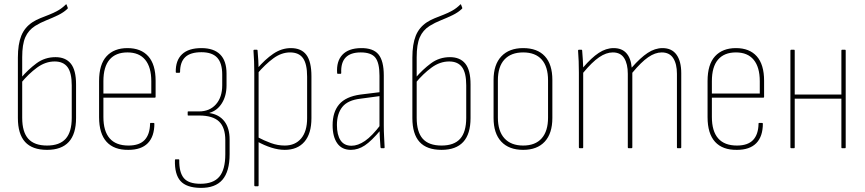

<svg xmlns="http://www.w3.org/2000/svg" viewBox="-20 -721 4206 934"><path d="M209 8Q137 8 102 -30.5Q67 -69 67 -147V-441Q67 -506 83.5 -547Q100 -588 138 -613Q155 -624 176 -632.5Q197 -641 219 -649.5Q241 -658 261.5 -669.5Q282 -681 300 -699Q302 -701 302.5 -700.5Q303 -700 304 -698L309 -685Q310 -684 310 -682Q310 -680 308 -678Q289 -660 262 -647Q235 -634 206 -622.5Q177 -611 151 -595Q118 -574 103 -539.5Q88 -505 88 -443V-148Q88 -79 117.5 -46Q147 -13 209 -13Q270 -13 299.5 -46Q329 -79 329 -148V-306Q329 -367 308.5 -394.5Q288 -422 246 -422Q201 -422 160 -392Q119 -362 82 -317V-342Q117 -383 157.5 -413Q198 -443 250 -443Q299 -443 324.5 -411.5Q350 -380 350 -310V-147Q350 -69 314.5 -30.5Q279 8 209 8Z M605 8Q535 9 498.5 -31Q462 -71 462 -151V-327Q462 -408 498.5 -447.5Q535 -487 600 -487Q666 -487 701.5 -447Q737 -407 737 -328V-250Q737 -246 734 -246H483V-152Q483 -83 513.5 -48Q544 -13 605 -13Q658 -13 683.5 -40Q709 -67 710 -119Q710 -123 712 -123H727Q730 -123 731 -120Q731 -57 699 -24.5Q667 8 605 8ZM483 -266H716V-326Q716 -394 686.5 -430Q657 -466 600 -466Q543 -466 513 -431Q483 -396 483 -326Z M955 193Q887 192 858 159.5Q829 127 831 58Q831 54 834 54H849Q852 54 852 57Q851 117 874 145Q897 173 955 173Q1018 173 1047 138.5Q1076 104 1076 29V-39Q1076 -101 1045.5 -130Q1015 -159 949 -159H896Q894 -159 893.5 -160Q893 -161 893 -162V-176Q893 -178 893.5 -178.5Q894 -179 896 -179H948Q1000 -179 1030.5 -213.5Q1061 -248 1061 -306V-358Q1061 -414 1036.5 -440.5Q1012 -467 960 -467Q906 -467 881 -443Q856 -419 856 -371Q856 -369 855 -368Q854 -367 853 -367H838Q835 -367 835 -371Q834 -427 865.5 -457Q897 -487 960 -487Q1020 -487 1051 -456Q1082 -425 1082 -363V-306Q1082 -255 1059.5 -219Q1037 -183 999 -172V-171Q1046 -164 1071.5 -131Q1097 -98 1097 -42V29Q1097 113 1062 153.5Q1027 194 955 193Z M1365 8Q1334 8 1299.5 -3Q1265 -14 1231 -33V-55Q1265 -37 1298 -25Q1331 -13 1365 -13Q1416 -13 1445 -47.5Q1474 -82 1474 -146V-348Q1474 -410 1454 -438Q1434 -466 1391 -466Q1349 -466 1309.5 -437Q1270 -408 1230 -361V-386Q1269 -432 1309.5 -459.5Q1350 -487 1395 -487Q1446 -487 1470.5 -454Q1495 -421 1495 -350V-146Q1495 -71 1461 -31.5Q1427 8 1365 8ZM1221 185Q1217 185 1217 181V-369Q1217 -395 1216 -422.5Q1215 -450 1213 -475Q1213 -479 1217 -479H1230Q1233 -479 1233 -475Q1235 -452 1236.5 -427.5Q1238 -403 1238 -387V-380V181Q1238 185 1235 185Z M1835 0Q1832 0 1831 -4Q1829 -30 1827.5 -55Q1826 -80 1826 -99V-104V-353Q1826 -415 1806 -440.5Q1786 -466 1735 -466Q1635 -466 1640 -366Q1640 -362 1637 -362H1623Q1620 -362 1620 -366Q1616 -423 1645.5 -454.5Q1675 -486 1735 -487Q1795 -488 1821 -456.5Q1847 -425 1847 -354V-111Q1847 -83 1848.5 -56Q1850 -29 1851 -4Q1851 0 1848 0ZM1687 8Q1643 8 1620.5 -24Q1598 -56 1598 -112Q1598 -176 1630 -213.5Q1662 -251 1733 -261L1831 -273V-254L1734 -241Q1672 -234 1645.5 -201Q1619 -168 1619 -113Q1619 -65 1636.5 -38.5Q1654 -12 1690 -12Q1721 -12 1755.5 -35.5Q1790 -59 1833 -116V-90Q1787 -35 1754.5 -13.5Q1722 8 1687 8Z M2128 8Q2056 8 2021 -30.5Q1986 -69 1986 -147V-441Q1986 -506 2002.5 -547Q2019 -588 2057 -613Q2074 -624 2095 -632.5Q2116 -641 2138 -649.5Q2160 -658 2180.5 -669.5Q2201 -681 2219 -699Q2221 -701 2221.5 -700.5Q2222 -700 2223 -698L2228 -685Q2229 -684 2229 -682Q2229 -680 2227 -678Q2208 -660 2181 -647Q2154 -634 2125 -622.5Q2096 -611 2070 -595Q2037 -574 2022 -539.5Q2007 -505 2007 -443V-148Q2007 -79 2036.5 -46Q2066 -13 2128 -13Q2189 -13 2218.5 -46Q2248 -79 2248 -148V-306Q2248 -367 2227.5 -394.5Q2207 -422 2165 -422Q2120 -422 2079 -392Q2038 -362 2001 -317V-342Q2036 -383 2076.5 -413Q2117 -443 2169 -443Q2218 -443 2243.5 -411.5Q2269 -380 2269 -310V-147Q2269 -69 2233.5 -30.5Q2198 8 2128 8Z M2525 8Q2456 8 2418.5 -32Q2381 -72 2381 -147V-332Q2381 -407 2419 -447Q2457 -487 2525 -487Q2594 -487 2630.5 -447.5Q2667 -408 2667 -332V-147Q2667 -72 2630 -32Q2593 8 2525 8ZM2525 -13Q2584 -13 2615 -48Q2646 -83 2646 -149V-330Q2646 -397 2615 -431.5Q2584 -466 2525 -466Q2466 -466 2434 -431.5Q2402 -397 2402 -330V-149Q2402 -83 2434 -48Q2466 -13 2525 -13Z M2800 0Q2796 0 2796 -4V-368Q2796 -396 2795 -423.5Q2794 -451 2792 -475Q2792 -479 2796 -479H2809Q2812 -479 2812 -475Q2814 -455 2815 -433.5Q2816 -412 2817 -393Q2857 -440 2892.5 -463.5Q2928 -487 2965 -487Q3005 -487 3027 -462.5Q3049 -438 3053 -392Q3095 -440 3130.5 -463.5Q3166 -487 3203 -487Q3248 -487 3271 -455Q3294 -423 3294 -365V-4Q3294 0 3290 0H3276Q3273 0 3273 -4V-362Q3273 -410 3255 -438Q3237 -466 3199 -466Q3167 -466 3133 -442.5Q3099 -419 3056 -367V-4Q3056 0 3052 0H3038Q3034 0 3034 -4V-362Q3034 -410 3016.5 -438Q2999 -466 2961 -466Q2929 -466 2894.5 -442.5Q2860 -419 2817 -367V-4Q2817 0 2814 0Z M3565 8Q3495 9 3458.5 -31Q3422 -71 3422 -151V-327Q3422 -408 3458.5 -447.5Q3495 -487 3560 -487Q3626 -487 3661.5 -447Q3697 -407 3697 -328V-250Q3697 -246 3694 -246H3443V-152Q3443 -83 3473.5 -48Q3504 -13 3565 -13Q3618 -13 3643.5 -40Q3669 -67 3670 -119Q3670 -123 3672 -123H3687Q3690 -123 3691 -120Q3691 -57 3659 -24.5Q3627 8 3565 8ZM3443 -266H3676V-326Q3676 -394 3646.5 -430Q3617 -466 3560 -466Q3503 -466 3473 -431Q3443 -396 3443 -326Z M4076 0Q4073 0 4073 -4V-475Q4073 -479 4076 -479H4091Q4094 -479 4094 -475V-4Q4094 0 4091 0ZM3829 0Q3825 0 3825 -4V-475Q3825 -479 3829 -479H3843Q3846 -479 3846 -475V-4Q3846 0 3843 0ZM3842 -241V-261H4078V-241Z"/></svg>

Font: Sofia Sans Condensed Thin
Style: Regular
Weight: 250
Version: Version 4.100